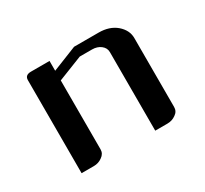

<svg xmlns="http://www.w3.org/2000/svg" viewBox="-78 -420 564 529"><g transform="rotate(-30 204.0 -156.0)"><path d="M47.9 0V-295.9Q47.9 -312 66.9 -312H126V-280.8L204.1 -312H282.2Q316.4 -312 337.9 -293.9Q359.9 -274.9 359.9 -250V-30.8Q359.9 -16.6 348.1 -8.8Q336.4 0 320.8 0H282.2V-250Q282.2 -263.2 271 -272Q259.8 -280.8 243.2 -280.8H204.1L126 -250V-30.8Q126 -17.1 113.8 -8.8Q102.1 0 86.9 0Z"/></g></svg>

Font: Hhenum
Style: Regular
Weight: 400
Designer: T. Christopher White
Version: Version 1.0